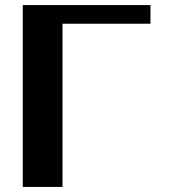

<svg xmlns="http://www.w3.org/2000/svg" viewBox="-20 -737 665 757"><path d="M69.7 -716.9V0H226.4V-706.6L96.8 -643.4H573.3V-716.9Z"/></svg>

Font: Russolo 10pt ExtraLight
Style: Regular
Weight: 200
Designer: Micah Stupak-Hahn
Version: Version 1.000